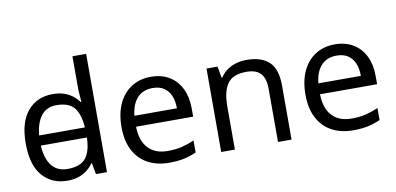

<svg xmlns="http://www.w3.org/2000/svg" viewBox="-72 -982 2505 1215"><g transform="rotate(-10 1180.5 -375.0)"><path d="M104 -238V-303H480V-238ZM275 10Q175 10 115 -59.5Q55 -129 55 -267Q55 -405 115.5 -475.5Q176 -546 276 -546Q318 -546 349 -535.5Q380 -525 403 -507Q426 -489 442 -467H448Q447 -480 444.5 -505.5Q442 -531 442 -546V-760H530V0H459L446 -72H442Q426 -49 403 -30.5Q380 -12 348.5 -1Q317 10 275 10ZM289 -63Q374 -63 408.5 -109.5Q443 -156 443 -250V-266Q443 -366 410 -419.5Q377 -473 288 -473Q217 -473 181.5 -416.5Q146 -360 146 -265Q146 -169 181.5 -116Q217 -63 289 -63Z M907 -546Q976 -546 1025.5 -516Q1075 -486 1101.5 -431.5Q1128 -377 1128 -304V-251H761Q763 -160 807.5 -112.5Q852 -65 932 -65Q983 -65 1022.5 -74.5Q1062 -84 1104 -102V-25Q1063 -7 1023 1.5Q983 10 928 10Q852 10 793.5 -21Q735 -52 702.5 -113.5Q670 -175 670 -264Q670 -352 699.5 -415Q729 -478 782.5 -512Q836 -546 907 -546ZM906 -474Q843 -474 806.5 -433.5Q770 -393 763 -321H1036Q1036 -367 1022 -401Q1008 -435 979.5 -454.5Q951 -474 906 -474Z M1522 -546Q1618 -546 1667 -499.5Q1716 -453 1716 -349V0H1629V-343Q1629 -408 1600 -440Q1571 -472 1509 -472Q1420 -472 1386 -422Q1352 -372 1352 -278V0H1264V-536H1335L1348 -463H1353Q1371 -491 1397.5 -509.5Q1424 -528 1456 -537Q1488 -546 1522 -546Z M2089 -546Q2158 -546 2207.5 -516Q2257 -486 2283.5 -431.5Q2310 -377 2310 -304V-251H1943Q1945 -160 1989.5 -112.5Q2034 -65 2114 -65Q2165 -65 2204.5 -74.5Q2244 -84 2286 -102V-25Q2245 -7 2205 1.5Q2165 10 2110 10Q2034 10 1975.5 -21Q1917 -52 1884.5 -113.5Q1852 -175 1852 -264Q1852 -352 1881.5 -415Q1911 -478 1964.5 -512Q2018 -546 2089 -546ZM2088 -474Q2025 -474 1988.5 -433.5Q1952 -393 1945 -321H2218Q2218 -367 2204 -401Q2190 -435 2161.5 -454.5Q2133 -474 2088 -474Z"/></g></svg>

Font: ukannada05
Style: Book
Weight: 400
Designer: Jelle Bosma - Monotype Design Team
Foundry: Monotype Imaging Inc.
Version: Version 2.003